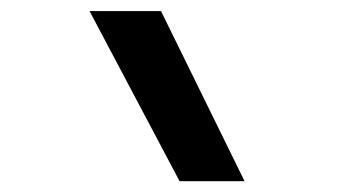

<svg xmlns="http://www.w3.org/2000/svg" viewBox="-20 -932 640 356"><path d="M313 -596 146 -911.5H278.5L433.5 -596Z"/></svg>

Font: Spline Sans Mono SemiBold
Style: Regular
Weight: 600
Monospace: yes
Version: Version 1.004